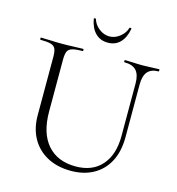

<svg xmlns="http://www.w3.org/2000/svg" viewBox="-117 -898 932 1012"><g transform="rotate(15 348.5 -392.0)"><path d="M572 -520Q572 -568 551.5 -590.5Q531 -613 487 -613Q484 -613 484 -619Q484 -625 487 -625Q509 -625 532.5 -623.5Q556 -622 584 -622Q607 -622 630.5 -623.5Q654 -625 673 -625Q675 -625 675 -619Q675 -613 673 -613Q633 -613 613.5 -590.5Q594 -568 594 -520V-234Q594 -155 565 -100Q536 -45 483.5 -16Q431 13 361 13Q287 13 232 -16.5Q177 -46 147 -99.5Q117 -153 117 -225V-544Q117 -573 110.5 -587.5Q104 -602 85 -607.5Q66 -613 28 -613Q26 -613 26 -619Q26 -625 28 -625Q52 -625 81 -623.5Q110 -622 143 -622Q177 -622 206.5 -623.5Q236 -625 258 -625Q261 -625 261 -619Q261 -613 258 -613Q220 -613 201 -607Q182 -601 176 -586Q170 -571 170 -542V-260Q170 -142 225 -79Q280 -16 379 -16Q471 -16 521.5 -74Q572 -132 572 -233ZM374 -690Q333 -690 306.5 -716.5Q280 -743 271 -792Q270 -796 275.5 -796.5Q281 -797 282 -795Q290 -766 316.5 -745Q343 -724 374 -724Q404 -724 430.5 -745Q457 -766 465 -795Q466 -797 471.5 -796.5Q477 -796 476 -792Q467 -743 441 -716.5Q415 -690 374 -690Z"/></g></svg>

Font: Cormorant Garamond Light
Style: Regular
Weight: 300
Designer: Christian Thalmann (Catharsis Fonts)
Foundry: Catharsis Fonts
Version: Version 4.001